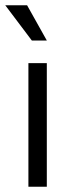

<svg xmlns="http://www.w3.org/2000/svg" viewBox="-28 -710 278 730"><path d="M80 0V-470H150V0ZM-8 -690H75L150 -556H93Z"/></svg>

Font: Mukta Malar Light
Style: Regular
Weight: 300
Designer: Aadarsh Rajan, Girish Dalvi, Yashodeep Gholap
Foundry: Ek Type
Version: Version 2.538;PS 1.000;hotconv 16.6.51;makeotf.lib2.5.65220;